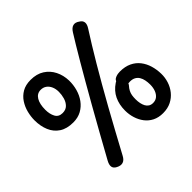

<svg xmlns="http://www.w3.org/2000/svg" viewBox="-223 -1055 1319 1319"><g transform="rotate(-45 437.0 -395.0)"><path d="M679.7 14Q636.8 14 604.3 -2.3Q571.9 -18.7 550.5 -46.8Q529.1 -74.9 518.1 -110.2Q507.1 -145.4 507.1 -183.6Q507.1 -241.6 528.8 -287.3Q550.6 -333 596.6 -363.6Q605.1 -369.3 611 -372.1Q616.9 -374.9 627.1 -374.9Q638.1 -374.9 650.4 -366.7Q662.8 -358.6 662.8 -338.3Q662.8 -318.2 657.7 -304.7Q652.7 -291.2 647.4 -286Q634.4 -271.8 626.6 -256.6Q618.7 -241.4 615.9 -224.5Q613.2 -207.6 613.2 -186.8Q613.2 -166.1 617 -147.7Q620.8 -129.2 628.5 -114.9Q636.2 -100.7 649.2 -92.4Q662.2 -84.2 680.7 -84.2Q705.1 -84.2 721.7 -97.8Q738.2 -111.3 747.2 -134.9Q756.1 -158.4 756.1 -187.8Q756.1 -210.7 752 -231.2Q747.9 -251.8 738.4 -267.3Q729 -282.9 712.6 -292Q696.2 -301.1 671.9 -301.1Q665.7 -301.1 658.2 -300.1Q650.7 -299.1 642.7 -297.1Q625.7 -293.1 615.3 -313.4Q604.9 -333.8 604.9 -357.6Q604.9 -382 631.7 -391.6Q641.9 -395.6 652.6 -397.1Q663.2 -398.6 671.9 -398.6Q720.9 -398.6 756.7 -381.6Q792.6 -364.6 815.7 -334.7Q838.8 -304.8 850.1 -266.8Q861.4 -228.8 862.2 -186.8Q863 -150.4 851.8 -114.7Q840.6 -78.9 817.3 -49.8Q794 -20.7 759.7 -3.3Q725.3 14 679.7 14ZM198.4 -377.2Q136.8 -377.2 97.4 -403.2Q58.1 -429.1 39.1 -474.1Q20 -519.1 20 -576.2Q20 -612.2 29.5 -650.2Q39 -688.2 60.2 -720.6Q81.3 -753 115.1 -772.5Q148.8 -792 197.2 -792Q256.2 -792 296.6 -766Q336.9 -740 358.4 -697Q379.9 -654 381.4 -602Q382.2 -559.9 370.9 -519.5Q359.7 -479.1 336.2 -447Q312.8 -414.9 278.6 -396.1Q244.3 -377.2 198.4 -377.2ZM123.6 -575Q123.6 -532.9 139.3 -503.8Q155 -474.7 192.4 -474.7Q223.8 -474.7 242.4 -493.3Q261 -512 269.1 -540.3Q277.1 -568.6 277.1 -596Q277.1 -625.4 267.2 -647.6Q257.3 -669.8 239.7 -682.2Q222.1 -694.6 198.2 -694.6Q162.3 -694.6 142.9 -662.6Q123.6 -630.7 123.6 -575ZM633.9 -816.8Q651.1 -844.6 672.2 -850.1Q693.3 -855.7 717.2 -838.3Q738.7 -825.7 741 -806.2Q743.3 -786.7 726.1 -760.7Q698 -717.1 665.4 -664.1Q632.8 -611.1 596.8 -550.3Q560.9 -489.4 522.3 -422.3Q483.7 -355.1 443.3 -282.4Q402.9 -209.8 360.9 -132.4Q318.9 -55.1 275.7 25Q261 52.6 240 58.8Q219 65 193.1 51Q170.9 39.7 167.8 20.7Q164.7 1.7 180.1 -25.9Q232.1 -120.4 280.2 -206.6Q328.2 -292.7 372.2 -370.5Q416.2 -448.3 455.2 -515.9Q494.2 -583.4 527.4 -640.2Q560.7 -696.9 587.6 -741.5Q614.6 -786.1 633.9 -816.8Z"/></g></svg>

Font: Playpen Sans
Style: Regular
Weight: 400
Designer: Laura Meseguer, Veronika Burian, José Scaglione, Kostas Bartsokas, Vera Evstafieva, Tom Grace, Yorlmar Campos
Foundry: TypeTogether
Version: Version 2.000